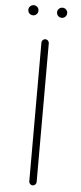

<svg xmlns="http://www.w3.org/2000/svg" viewBox="-63 -1013 438 1039"><g transform="rotate(5 155.5 -494.0)"><path d="M176 -28Q176 -20 170 -14Q164 -8 156 -8Q148 -8 142 -14Q136 -20 136 -28V-782Q136 -790 142 -796Q148 -802 156 -802Q164 -802 170 -796Q176 -790 176 -782ZM50 -953Q50 -964 58 -972Q66 -980 78 -980Q89 -980 97 -972Q105 -964 105 -953Q105 -941 97 -933Q89 -925 78 -925Q66 -925 58 -933Q50 -941 50 -953ZM206 -953Q206 -964 214 -972Q222 -980 234 -980Q245 -980 253 -972Q261 -964 261 -953Q261 -941 253 -933Q245 -925 234 -925Q222 -925 214 -933Q206 -941 206 -953Z"/></g></svg>

Font: Tsukimi Rounded Light
Style: Regular
Weight: 300
Designer: Takashi Funayama
Foundry: Takashi Funayama
Version: Version 1.032; ttfautohint (v1.8.3)